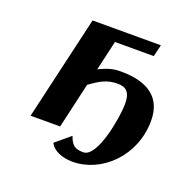

<svg xmlns="http://www.w3.org/2000/svg" viewBox="-104 -544 763 763"><g transform="rotate(20 277.5 -162.5)"><path d="M517 -145C517 -241 454 -288 338 -288C301 -288 281 -280 246 -264L275 -390H439L451 -440H162L60 0H185L229 -192C269 -221 297 -238 342 -238C376 -238 397 -224 397 -172C397 -120 367 65 306 65C271 65 256 54 244 18L182 70C196 100 236 115 279 115C401 115 517 5 517 -145Z"/></g></svg>

Font: Pfennig
Style: BoldItalic
Weight: 700
Italic angle: -13°
Version: Version 20100423